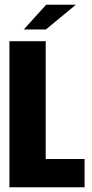

<svg xmlns="http://www.w3.org/2000/svg" viewBox="-20 -795 389 815"><path d="M20 -620H174V-120H339V0H20ZM81 -670 176 -775H302L175 -670Z"/></svg>

Font: Smooch Sans Thin Black
Style: Regular
Weight: 900
Version: Version 1.010